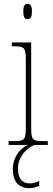

<svg xmlns="http://www.w3.org/2000/svg" viewBox="-20 -758 277 1004"><path d="M124 -658C138 -658 147 -666 147 -698C147 -729 138 -738 124 -738C110 -738 102 -729 102 -698C102 -666 110 -658 124 -658ZM25 0H126C90 14 47 60 47 127C47 195 82 226 133 226C154 226 168 222 185 213V188C165 198 153 201 134 201C100 201 74 180 74 123C74 59 122 15 160 0H230V-20H212C148 -20 143 -25 143 -95V-536H42V-516H51C110 -516 115 -509 115 -437V-95C115 -25 110 -20 45 -20H25Z"/></svg>

Font: Noto Serif Georgian Condensed Thin
Style: Regular
Weight: 100
Width: 3
Designer: Monotype Design Team, Akaki Razmadze
Foundry: Google LLC
Version: Version 2.003